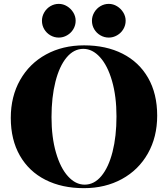

<svg xmlns="http://www.w3.org/2000/svg" viewBox="-20 -956 867 990"><path d="M36.1 0ZM370.1 -849.1Q370.1 -825.7 358.2 -805.7Q346.2 -785.6 325.9 -773.9Q305.7 -762.2 283.2 -762.2Q259.8 -762.2 239.7 -773.9Q219.7 -785.6 208 -805.4Q196.3 -825.2 196.3 -849.1Q196.3 -871.6 208 -891.8Q219.7 -912.1 239.7 -924.1Q259.8 -936 283.2 -936Q305.7 -936 325.7 -923.8Q345.7 -911.6 357.9 -891.6Q370.1 -871.6 370.1 -849.1ZM627.9 -849.1Q627.9 -825.7 616 -805.7Q604 -785.6 583.7 -773.9Q563.5 -762.2 541 -762.2Q517.6 -762.2 497.6 -773.9Q477.5 -785.6 465.8 -805.4Q454.1 -825.2 454.1 -849.1Q454.1 -871.6 465.8 -891.8Q477.5 -912.1 497.6 -924.1Q517.6 -936 541 -936Q563.5 -936 583.5 -923.8Q603.5 -911.6 615.7 -891.6Q627.9 -871.6 627.9 -849.1ZM790.5 -359.9Q790.5 -249.5 742.4 -164.6Q694.3 -79.6 608.4 -32.7Q522.5 14.2 412.6 14.2Q299.3 14.2 214.4 -28.8Q129.4 -71.8 82.5 -153.6Q35.6 -235.4 35.6 -348.1Q35.6 -458.5 83.7 -543.5Q131.8 -628.4 217.5 -675.3Q303.2 -722.2 413.6 -722.2Q526.9 -722.2 611.8 -679.2Q696.8 -636.2 743.7 -554.4Q790.5 -472.7 790.5 -359.9ZM245.6 -352.1Q245.6 -248.5 268.6 -169.2Q291.5 -89.8 330.6 -46.9Q369.6 -3.9 416.5 -3.9Q465.8 -3.9 502.9 -48.6Q540 -93.3 560.3 -173.1Q580.6 -252.9 580.6 -356Q580.6 -459.5 557.6 -538.8Q534.7 -618.2 495.6 -661.1Q456.5 -704.1 409.7 -704.1Q360.4 -704.1 323.2 -659.4Q286.1 -614.7 265.9 -534.9Q245.6 -455.1 245.6 -352.1Z"/></svg>

Font: TypoPRO Playfair Display
Style: Regular
Weight: 900
Designer: Claus Eggers Sørensen
Foundry: Claus Eggers Sørensen
Version: Version 1.004;PS 001.004;hotconv 1.0.70;makeotf.lib2.5.58329